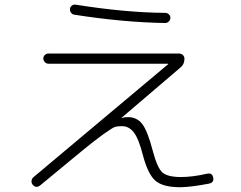

<svg xmlns="http://www.w3.org/2000/svg" viewBox="-20 -783 1040 829"><path d="M153.3 17.6Q135.7 31.2 121.1 14.6Q115.2 7.8 116.2 -2Q117.2 -11.7 124 -17.6L706.1 -505.9V-506.8Q706.1 -507.8 705.1 -507.8H189.5Q180.7 -507.8 173.8 -514.6Q167 -521.5 167 -530.3Q167 -539.1 173.3 -545.4Q179.7 -551.8 189.5 -551.8H752.9Q762.7 -551.8 769.5 -545.4Q776.4 -539.1 776.4 -529.3Q776.4 -504.9 758.8 -491.2L504.9 -274.4L503.9 -273.4H505.9Q516.6 -277.3 532.2 -277.3Q571.3 -277.3 594.2 -247.6Q617.2 -217.8 639.6 -131.8Q659.2 -57.6 681.6 -38.1Q704.1 -18.6 761.7 -18.6Q811.5 -18.6 875 -33.2Q896.5 -37.1 900.4 -16.6Q905.3 4.9 882.8 9.8Q807.6 24.4 758.8 25.4Q683.6 25.4 651.4 -2.4Q619.1 -30.3 597.7 -110.4Q579.1 -183.6 558.1 -210.9Q537.1 -238.3 506.8 -238.3Q488.3 -238.3 477.5 -235.4Q466.8 -232.4 427.2 -204.1Q387.7 -175.8 332.5 -130.4Q277.3 -85 153.3 17.6ZM307.6 -762.7Q523.4 -728.5 693.4 -727.5Q702.1 -727.5 709 -721.2Q715.8 -714.8 715.8 -706.1Q715.8 -697.3 709 -690.4Q702.1 -683.6 693.4 -683.6Q511.7 -686.5 299.8 -719.7Q291 -721.7 286.1 -729Q281.2 -736.3 282.2 -745.1Q283.2 -753.9 291 -759.3Q298.8 -764.6 307.6 -762.7Z"/></svg>

Font: Rounded Mgen+ 1mn light
Style: Regular
Weight: 200
Designer: [Source Han Sans]
Ryoko NISHIZUKA  (kana & ideographs); Paul D. Hunt (Latin, Greek & Cyrillic); Wenlong ZHANG  (bopomofo
Version: Version 1.059.20150602